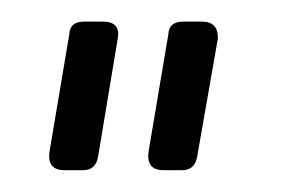

<svg xmlns="http://www.w3.org/2000/svg" viewBox="-20 -656 265 176"><path d="M147.9 -636.2H165Q180.2 -636.2 179.7 -620.6L160.6 -511.7Q158.2 -500 147 -500H129.9Q113.8 -500 116.2 -517.1L134.3 -624.5Q134.8 -636.2 147.9 -636.2ZM57.1 -636.2H74.2Q90.8 -636.2 87.9 -620.6L69.8 -511.7Q67.4 -500 56.2 -500H39.1Q22.9 -500 25.4 -517.1L43.5 -624.5Q43.9 -636.2 57.1 -636.2Z"/></svg>

Font: GOSTRUS
Style: type A
Weight: 200
Designer: Юрий и Татьяна Кривогуз
Version: Version 01.0